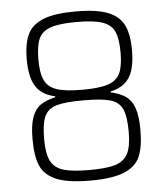

<svg xmlns="http://www.w3.org/2000/svg" viewBox="-51 -742 689 796"><g transform="rotate(-5 293.5 -344.0)"><path d="M69 -184Q69 -242 81 -275Q93 -308 116 -324Q139 -340 178 -349V-353Q124 -364 99 -402Q74 -440 74 -515Q74 -582 93 -620.5Q112 -659 159.5 -677.5Q207 -696 293 -696Q379 -696 426.5 -677.5Q474 -659 493 -620.5Q512 -582 512 -515Q512 -440 487.5 -402Q463 -364 409 -353V-349Q448 -340 471 -324Q494 -308 506 -275Q518 -242 518 -184Q518 -114 501 -73.5Q484 -33 435 -12.5Q386 8 293 8Q200 8 151.5 -12.5Q103 -33 86 -73.5Q69 -114 69 -184ZM464 -510Q464 -568 450.5 -597.5Q437 -627 401 -639.5Q365 -652 293 -652Q221 -652 185 -639.5Q149 -627 135.5 -597.5Q122 -568 122 -510Q122 -453 136.5 -423.5Q151 -394 187 -382Q223 -370 293 -370Q363 -370 399.5 -382Q436 -394 450 -423.5Q464 -453 464 -510ZM469 -179Q469 -244 455 -274.5Q441 -305 405 -315.5Q369 -326 293 -326Q217 -326 181 -315.5Q145 -305 131 -274.5Q117 -244 117 -179Q117 -118 133 -88Q149 -58 185.5 -47Q222 -36 293 -36Q364 -36 400.5 -47Q437 -58 453 -88Q469 -118 469 -179Z"/></g></svg>

Font: Saira Semi Condensed ExtraLight
Style: Regular
Weight: 200
Width: 4
Designer: Hector Gatti with collaboration of the Omnibus-Type team
Foundry: Omnibus-Type
Version: Version 1.001; ttfautohint (v1.8)